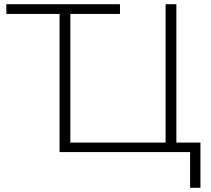

<svg xmlns="http://www.w3.org/2000/svg" viewBox="-20 -720 1001 909"><path d="M880 169V0H262V-654H10V-700H548V-654H313V-45H764V-700H815V-45H929V169Z"/></svg>

Font: Montserrat Z Light
Style: Regular
Weight: 300
Designer: Julieta Ulanovsky
Foundry: Julieta Ulanovsky
Version: Version 8.000